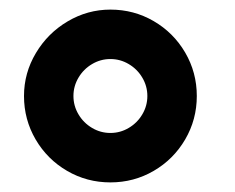

<svg xmlns="http://www.w3.org/2000/svg" viewBox="-20 -755 490 400"><path d="M210 -375Q161 -375 119.8 -399Q78.5 -423 54.2 -464.5Q30 -506 30 -555Q30 -603 54.8 -644.5Q79.5 -686 121 -710.5Q162.5 -735 210 -735Q259 -735 300.2 -711Q341.5 -687 365.8 -645.5Q390 -604 390 -555Q390 -506 365.8 -464.5Q341.5 -423 300.2 -399Q259 -375 210 -375ZM210 -478Q230.5 -478 248.2 -488.5Q266 -499 276.5 -516.8Q287 -534.5 287 -555Q287 -575.5 276.5 -593.2Q266 -611 248.2 -621.5Q230.5 -632 210 -632Q189.5 -632 171.8 -621.5Q154 -611 143.5 -593.2Q133 -575.5 133 -555Q133 -534.5 143.5 -516.8Q154 -499 171.8 -488.5Q189.5 -478 210 -478Z"/></svg>

Font: Vela Sans Bd
Style: Bold
Weight: 700
Designer: Principal design: Mikhail Sharanda - project Manrope.
Design modification: Ravid Balaliev
Foundry: Mikhail Sharanda
Version: Version 1.001